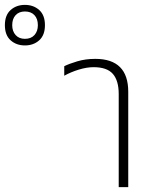

<svg xmlns="http://www.w3.org/2000/svg" viewBox="-239 -766 625 786"><path d="M247 0V-381Q247 -436 223 -463.5Q199 -491 144 -491Q116 -491 83.5 -481Q51 -471 24 -456V-495Q44 -505 77.5 -515Q111 -525 151 -525Q286 -525 286 -390V0ZM-137 -580Q-172 -580 -195.5 -601Q-219 -622 -219 -663Q-219 -704 -195.5 -725Q-172 -746 -137 -746Q-102 -746 -78.5 -725Q-55 -704 -55 -663Q-55 -622 -78.5 -601Q-102 -580 -137 -580ZM-137 -607Q-112 -607 -98 -622.5Q-84 -638 -84 -663Q-84 -689 -98 -704Q-112 -719 -137 -719Q-161 -719 -175 -704Q-189 -689 -189 -663Q-189 -638 -175 -622.5Q-161 -607 -137 -607Z"/></svg>

Font: Noto Sans Thai UI SemCond ExtLt
Style: Regular
Weight: 200
Width: 4
Designer: Monotype Design Team
Foundry: Monotype Imaging Inc.
Version: Version 2.000